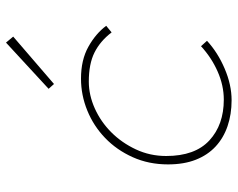

<svg xmlns="http://www.w3.org/2000/svg" viewBox="-96 -684 792 640"><g transform="rotate(-90 300.0 -364.0)"><path d="M286 12Q239 12 199.5 -1.5Q160 -15 131.5 -41.5Q103 -68 87.5 -107.5Q72 -147 72 -200Q72 -264 96 -317.5Q120 -371 160 -409.5Q200 -448 251.5 -469Q303 -490 358 -490Q420 -490 464 -465.5Q508 -441 534 -406L512 -388Q483 -426 445 -445Q407 -464 348 -464Q303 -464 258.5 -444Q214 -424 179 -389Q144 -354 122 -307Q100 -260 100 -206Q100 -110 152 -62Q204 -14 288 -14Q335 -14 381.5 -34.5Q428 -55 466 -90L484 -70Q445 -34 391 -11Q337 12 286 12ZM340 -580 324 -598 478 -740 498 -716Z"/></g></svg>

Font: Source Code Pro ExtraLight
Style: Italic
Weight: 200
Italic angle: -11°
Monospace: yes
Designer: Paul D. Hunt, Teo Tuominen
Foundry: Adobe Systems Incorporated
Version: Version 1.050;PS 1.000;hotconv 16.6.51;makeotf.lib2.5.65220